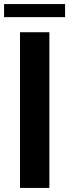

<svg xmlns="http://www.w3.org/2000/svg" viewBox="-30 -921 339 941"><path d="M212 0H68V-763H212ZM289 -837H-10V-901H289Z"/></svg>

Font: Open Sauce One
Style: Bold
Weight: 700
Designer: Alfredo Marco Pradil
Foundry: Creative Sauce Fz LLC
Version: Version 1.477